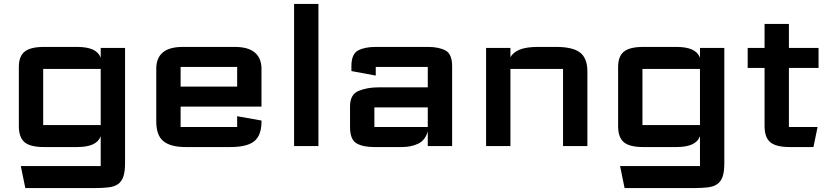

<svg xmlns="http://www.w3.org/2000/svg" viewBox="-20 -744 4224 978"><path d="M200 -107Q200 -107 200 -107Q200 -107 200 -107H493V-393H200Q200 -393 200 -393Q200 -393 200 -393ZM109 214 86 102H493Q493 102 493 102Q493 102 493 102V-50Q482.5 -22 452.8 -8.5Q423 5 373 5H204Q134.5 5 105.2 -19.5Q76 -44 76 -102V-403Q76 -457.5 105.8 -481.2Q135.5 -505 204 -505H373Q423 -505 452.8 -491.5Q482.5 -478 493 -450V-500H617V87Q617 130.5 608.2 155.8Q599.5 181 580.8 194Q562 207 532.2 210.5Q502.5 214 460 214Z M776 -125V-395Q776 -448.5 809.2 -476.8Q842.5 -505 911 -505H1176Q1244.5 -505 1278.2 -476.2Q1312 -447.5 1312 -393V-201H900V-97Q900 -97 900 -97Q900 -97 900 -97H1188Q1188 -97 1188 -97Q1188 -97 1188 -97V-152L1312 -130V-125Q1312 -55 1275.5 -25Q1239 5 1153 5H925Q849.5 5 812.8 -24.5Q776 -54 776 -125ZM900 -303H1188V-403Q1188 -403 1188 -403Q1188 -403 1188 -403H900Q900 -403 900 -403Q900 -403 900 -403Z M1478 0V-724H1602V0Z M1886 5Q1828 5 1795.5 -14.2Q1763 -33.5 1763 -97V-202Q1763 -263.5 1807.2 -281.2Q1851.5 -299 1906 -299H2159V-403Q2159 -403 2159 -403Q2159 -403 2159 -403H1894Q1894 -403 1894 -403Q1894 -403 1894 -403V-359L1770 -382V-407Q1770 -469 1804 -487Q1838 -505 1893 -505H2160Q2215 -505 2249 -487Q2283 -469 2283 -407V0H2159V-75Q2146 -29 2109.8 -12Q2073.5 5 2028 5ZM1887 -97Q1887 -97 1887 -97Q1887 -97 1887 -97H2159V-197H1887Q1887 -197 1887 -197Q1887 -197 1887 -197Z M2456 0V-500H2580V-453Q2595 -478.5 2628.5 -491.8Q2662 -505 2721 -505H2813Q2898 -505 2935 -476Q2972 -447 2972 -380V0H2848V-393Q2848 -393 2848 -393Q2848 -393 2848 -393H2580V0Z M3252.5 -107Q3252.5 -107 3252.5 -107Q3252.5 -107 3252.5 -107H3545.5V-393H3252.5Q3252.5 -393 3252.5 -393Q3252.5 -393 3252.5 -393ZM3161.5 214 3138.5 102H3545.5Q3545.5 102 3545.5 102Q3545.5 102 3545.5 102V-50Q3535 -22 3505.2 -8.5Q3475.5 5 3425.5 5H3256.5Q3187 5 3157.8 -19.5Q3128.5 -44 3128.5 -102V-403Q3128.5 -457.5 3158.2 -481.2Q3188 -505 3256.5 -505H3425.5Q3475.5 -505 3505.2 -491.5Q3535 -478 3545.5 -450V-500H3669.5V87Q3669.5 130.5 3660.8 155.8Q3652 181 3633.2 194Q3614.5 207 3584.8 210.5Q3555 214 3512.5 214Z M4002.5 5Q3933 5 3903.8 -19.5Q3874.5 -44 3874.5 -102V-398H3788.5V-500H3874.5V-622H3998.5V-500H4149.5V-398H3998.5V-97Q3998.5 -97 3998.5 -97Q3998.5 -97 3998.5 -97H4144.5L4123.5 5Z"/></svg>

Font: Science Gothic
Style: Regular
Weight: 400
Designer: Thomas Phinney, Vassil Kateliev, Brandon Buerkle
Foundry: Font Detective LLC
Version: Version 1.018